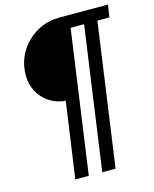

<svg xmlns="http://www.w3.org/2000/svg" viewBox="-125 -769 817 1018"><g transform="rotate(-15 283.5 -260.5)"><path d="M160 165 219 -251Q169 -255 130.5 -280.5Q92 -306 70.5 -346.5Q49 -387 49 -436Q49 -489 68.5 -534Q88 -579 123 -613.5Q158 -648 202.5 -667Q247 -686 299 -686H567L557 -618H491L381 165H308L418 -618H344L234 165Z"/></g></svg>

Font: Chivo Medium SemiBold
Style: Italic
Weight: 600
Italic angle: -8.05°
Version: Version 2.002